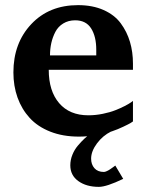

<svg xmlns="http://www.w3.org/2000/svg" viewBox="-20 -520 568 748"><path d="M460 176.8Q395 208 365.2 208Q316.4 208 285.2 185.5Q253.9 163.1 253.9 124Q253.9 103 262 83Q270 63 283.7 46.9Q297.4 30.8 309.6 19.5Q321.8 8.3 335 -1L413.1 -7.8Q380.4 8.3 357.7 38.8Q335 69.3 335 98.1Q335 120.6 347.9 135.3Q360.8 149.9 384.8 149.9Q389.2 149.9 396.5 146.5Q403.8 143.1 409.4 139.2Q415 135.3 421.9 130.4Q428.7 125.5 429.2 125ZM498 -46.9Q494.6 -44.4 488.3 -40.5Q481.9 -36.6 460.4 -26.4Q439 -16.1 416 -8.3Q393.1 -0.5 357.9 5.9Q322.8 12.2 287.1 12.2Q225.1 12.2 176 -7.1Q127 -26.4 95.7 -60.5Q64.5 -94.7 48.3 -139.9Q32.2 -185.1 32.2 -237.8Q32.2 -352.1 101.8 -426Q171.4 -500 284.2 -500Q340.8 -500 383.5 -481Q426.3 -461.9 450.4 -429.2Q474.6 -396.5 486.3 -356.9Q498 -317.4 498 -272V-248H169.9Q169.9 -165.5 210.4 -118.2Q251 -70.8 324.2 -70.8Q352.5 -70.8 380.9 -76.7Q409.2 -82.5 429.4 -90.6Q449.7 -98.6 465.8 -106.9Q481.9 -115.2 490.2 -121.1L498 -127ZM355 -304.2V-326.2Q355 -377.9 335 -409.4Q314.9 -440.9 272.9 -440.9Q246.6 -440.9 226.6 -428.7Q206.5 -416.5 195.8 -396Q185.1 -375.5 179.9 -352.5Q174.8 -329.6 174.8 -304.2Z"/></svg>

Font: Veleka
Style: Bold
Weight: 700
Designer: Stefan Peev, Context Ltd, 2016; SIL International, 1997-2014.
Foundry: Stefan Peev, Context Ltd, 2016
Version: Version 1.000